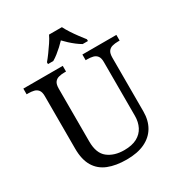

<svg xmlns="http://www.w3.org/2000/svg" viewBox="-215 -1075 1146 1228"><g transform="rotate(-30 358.5 -460.5)"><path d="M362 10Q283 10 226.5 -12.5Q170 -35 140 -85Q110 -135 110 -216V-604Q110 -634 98.5 -648.5Q87 -663 68.5 -667.5Q50 -672 28 -672H15V-714H306V-672H293Q271 -672 252 -667Q233 -662 222 -647Q211 -632 211 -600V-210Q211 -123 258 -86.5Q305 -50 378 -50Q436 -50 473 -70Q510 -90 528 -125.5Q546 -161 546 -206V-604Q546 -634 534.5 -648.5Q523 -663 504.5 -667.5Q486 -672 464 -672H451V-714H702V-672H689Q667 -672 648 -667Q629 -662 618 -647Q607 -632 607 -600V-204Q607 -138 579 -90Q551 -42 496.5 -16Q442 10 362 10ZM230 -784Q246 -803 265 -829Q284 -855 302 -882Q320 -909 330 -931H425Q436 -909 453.5 -882Q471 -855 490.5 -829Q510 -803 525 -784V-771H486Q467 -782 447.5 -797Q428 -812 410 -828.5Q392 -845 377 -861Q362 -845 344 -828.5Q326 -812 307 -797Q288 -782 269 -771H230Z"/></g></svg>

Font: Noto Serif Armenian
Style: Regular
Weight: 400
Designer: Monotype Design Team
Foundry: Monotype Imaging Inc.
Version: Version 2.007